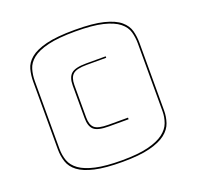

<svg xmlns="http://www.w3.org/2000/svg" viewBox="-139 -917 1145 1115"><g transform="rotate(-20 433.5 -360.0)"><path d="M762 -568V-150Q762 -112 750 -76Q738 -40 703 -12.5Q668 15 603.5 31.5Q539 48 434 48Q329 48 264 33Q199 18 164 -8.5Q129 -35 117 -71.5Q105 -108 105 -150V-568Q105 -607 114.5 -643Q124 -679 157.5 -707Q191 -735 256.5 -751.5Q322 -768 434 -768Q546 -768 611.5 -751.5Q677 -735 710 -707Q743 -679 752.5 -643Q762 -607 762 -568ZM434 38Q533 38 595.5 22.5Q658 7 692.5 -19Q727 -45 739.5 -79Q752 -113 752 -150V-568Q752 -605 742.5 -639.5Q733 -674 700 -700.5Q667 -727 603.5 -742.5Q540 -758 434 -758Q328 -758 264.5 -742.5Q201 -727 168 -700.5Q135 -674 125 -639.5Q115 -605 115 -568V-150Q115 -109 127.5 -74.5Q140 -40 175 -15Q210 10 272.5 24Q335 38 434 38ZM551 -173H430Q361 -173 337 -194.5Q313 -216 313 -267V-468Q313 -519 338 -540.5Q363 -562 430 -562H551V-553H430Q368 -553 345.5 -533.5Q323 -514 323 -468V-267Q323 -221 345 -202Q367 -183 430 -183H551Z"/></g></svg>

Font: Bungee Hairline
Style: Regular
Weight: 400
Designer: David Jonathan Ross
Foundry: David Jonathan Ross
Version: Version 1.000;PS 1.0;hotconv 1.0.72;makeotf.lib2.5.5900